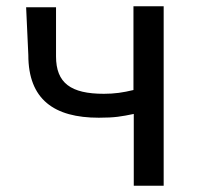

<svg xmlns="http://www.w3.org/2000/svg" viewBox="-20 -563 640 610"><path d="M70 -388C70 -247 152 -189 294 -189C345 -189 366 -193 405 -201V27H500V-543H404V-277C371 -269 344 -265 310 -265C205 -265 158 -299 158 -384V-540H63Z"/></svg>

Font: GenEiGothic-pro-Regular
Style: Regular
Weight: 400
Designer: Ryoko NISHIZUKA (kana & ideographs); Paul D. Hunt (Latin, Greek & Cyrillic); Wenlong ZHANG (bopomofo); Sandoll Communica
Foundry: Adobe Systems Incorporated; o_tamon
Version: Version 1.000.140830